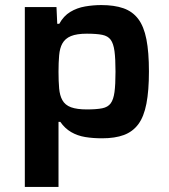

<svg xmlns="http://www.w3.org/2000/svg" viewBox="-20 -538 667 758"><path d="M78 200V-510H203L206 -444H214Q231 -475 257.5 -491Q284 -507 316 -512.5Q348 -518 380 -518Q431 -518 467 -505.5Q503 -493 525.5 -463.5Q548 -434 558 -383Q568 -332 568 -256Q568 -180 558 -128.5Q548 -77 526 -47.5Q504 -18 469 -5Q434 8 383 8Q347 8 316.5 3Q286 -2 261 -16.5Q236 -31 218 -57H211V200ZM323 -106Q361 -106 383.5 -110.5Q406 -115 417 -130Q428 -145 432 -174.5Q436 -204 436 -255Q436 -306 432 -336Q428 -366 417 -381Q406 -396 383.5 -400.5Q361 -405 323 -405Q283 -405 260 -395.5Q237 -386 226 -366Q216 -348 213.5 -319.5Q211 -291 211 -255Q211 -217 213.5 -189Q216 -161 226 -143Q237 -123 260.5 -114.5Q284 -106 323 -106Z"/></svg>

Font: Saira SemiExpanded SemiBold
Style: Regular
Weight: 600
Width: 6
Designer: Hector Gatti with collaboration of the Omnibus-Type team
Foundry: Omnibus-Type
Version: Version 1.101